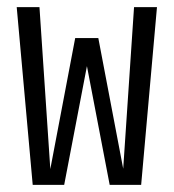

<svg xmlns="http://www.w3.org/2000/svg" viewBox="-20 -520 490 540"><path d="M160.5 0H72L27 -500H91L121.5 -44.5L191.5 -413H256.5L326.5 -45.5L357 -500H421.5L377 0H288.5L224.5 -334Z"/></svg>

Font: League Mono Condensed Light
Style: Regular
Weight: 300
Width: 1
Designer: Tyler Finck
Foundry: The League of Moveable Type / Tyler Finck
Version: Version 2.210